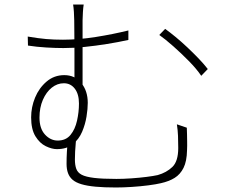

<svg xmlns="http://www.w3.org/2000/svg" viewBox="-20 -800 1040 851"><path d="M351 -780Q349 -769 347.5 -746.5Q346 -724 346 -710Q346 -691 346 -650.5Q346 -610 346 -562.5Q346 -515 346 -471Q346 -427 346 -401L310 -435Q310 -452 310 -489.5Q310 -527 310 -570.5Q310 -614 309.5 -652.5Q309 -691 309 -710Q309 -726 307.5 -747.5Q306 -769 304 -780ZM712 -672Q733 -657 758.5 -636Q784 -615 810.5 -590Q837 -565 860.5 -540.5Q884 -516 901 -494L872 -464Q851 -495 817 -529.5Q783 -564 748 -595Q713 -626 686 -645ZM103 -638Q150 -630 184.5 -627Q219 -624 259 -624Q328 -624 404 -636Q480 -648 549 -665V-623Q504 -613 454 -605Q404 -597 355 -592Q306 -587 261 -587Q227 -587 185 -589.5Q143 -592 104 -598ZM319 -198Q318 -188 316 -169Q314 -150 313 -129Q312 -108 312 -93Q312 -69 318 -52Q324 -35 342 -25.5Q360 -16 397 -11.5Q434 -7 496 -7Q526 -7 562.5 -9.5Q599 -12 630 -16Q661 -20 679 -24Q718 -35 744 -60Q770 -85 770 -144Q770 -173 769 -198Q768 -223 764 -249L808 -234Q809 -218 809 -203Q809 -188 809.5 -171.5Q810 -155 809 -134Q808 -85 793.5 -56Q779 -27 754 -11.5Q729 4 693 12Q672 17 637.5 21.5Q603 26 564.5 28.5Q526 31 494 31Q442 31 404 27.5Q366 24 341 16.5Q316 9 302 -3Q288 -15 281.5 -32.5Q275 -50 275 -74Q275 -101 276.5 -127Q278 -153 281 -180ZM369 -344Q369 -318 363.5 -283.5Q358 -249 344 -216Q330 -183 303 -161Q276 -139 232 -139Q210 -139 183 -152Q156 -165 137 -196Q118 -227 118 -280Q118 -325 135.5 -367.5Q153 -410 186.5 -438.5Q220 -467 265 -467Q312 -467 340.5 -432Q369 -397 369 -344ZM236 -177Q272 -177 292.5 -202Q313 -227 321.5 -265.5Q330 -304 330 -341Q330 -383 311.5 -407Q293 -431 263 -431Q234 -431 209.5 -411.5Q185 -392 170 -357.5Q155 -323 155 -279Q155 -230 179.5 -203.5Q204 -177 236 -177Z"/></svg>

Font: Noto Sans JP ExtraLight
Style: Regular
Weight: 250
Designer: Ryoko NISHIZUKA  (kana, bopomofo & ideographs); Paul D. Hunt (Latin, Greek & Cyrillic); Sandoll Communications , Soo-you
Foundry: Adobe
Version: Version 2.004-H2;hotconv 1.0.118;makeotfexe 2.5.65603